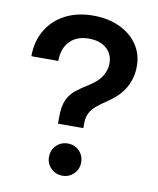

<svg xmlns="http://www.w3.org/2000/svg" viewBox="-84 -804 723 878"><g transform="rotate(10 278.0 -365.0)"><path d="M204.6 -223.6V-253.4Q204.6 -303.7 217.5 -333Q230.5 -362.3 255.6 -382.6Q280.8 -402.8 317.9 -425.3Q356 -450.2 372.3 -478Q388.7 -505.9 388.7 -535.2Q388.7 -579.1 358.4 -605.2Q328.1 -631.3 276.9 -631.3Q220.7 -631.3 188.5 -597.9Q156.2 -564.5 156.2 -506.3H31.2Q31.2 -575.2 62 -627.4Q92.8 -679.7 148.4 -709Q204.1 -738.3 278.3 -738.3Q347.7 -738.3 400.9 -713.6Q454.1 -689 484.1 -645.3Q514.2 -601.6 514.2 -544.9Q514.2 -435.1 414.6 -368.2Q383.3 -347.2 363 -330.3Q342.8 -313.5 332.5 -293.7Q322.3 -273.9 322.3 -244.6V-223.6ZM265.1 7.3Q233.9 7.3 212.2 -14.4Q190.4 -36.1 190.4 -67.4Q190.4 -99.1 212.2 -120.6Q233.9 -142.1 265.1 -142.1Q296.9 -142.1 318.4 -120.6Q339.8 -99.1 339.8 -67.4Q339.8 -36.1 318.4 -14.4Q296.9 7.3 265.1 7.3Z"/></g></svg>

Font: Inter Display Semi Bold
Style: Regular
Weight: 600
Designer: Rasmus Andersson
Foundry: rsms
Version: Version 4.000;git-37864ae